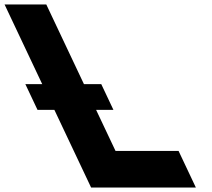

<svg xmlns="http://www.w3.org/2000/svg" viewBox="-284 -845 953 865"><path d="M149 -350H227L172.2 -466H94.2L-75.5 -825H-263.5L-93.8 -466H-169.8L-115 -350H-39L126.5 0H598.5L520.5 -165H236.5Z"/></svg>

Font: Hussar
Style: BdOpOblFive
Weight: 700
Foundry: Cannot Into Space Fonts
Version: Version 2.00